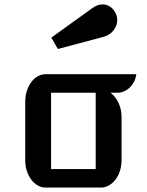

<svg xmlns="http://www.w3.org/2000/svg" viewBox="-20 -846 663 866"><path d="M93.8 -387.2Q93.8 -413.1 101.1 -435.8Q108.4 -458.5 120.8 -475.3Q133.3 -492.2 149.9 -501.7Q166.5 -511.2 185.5 -511.2H594.7Q592.8 -494.1 585.2 -478.8Q577.6 -463.4 566.2 -452.1Q554.7 -440.9 540 -434.3Q525.4 -427.7 509.3 -427.7H478.5Q487.8 -420.9 496.8 -410.2Q505.9 -399.4 512.9 -385.3Q520 -371.1 524.2 -354.2Q528.3 -337.4 528.3 -317.9V-123Q528.3 -97.7 521 -75.2Q513.7 -52.7 501 -36.1Q488.3 -19.5 471.4 -9.8Q454.6 0 435.5 0H185.5Q166.5 0 149.9 -9.8Q133.3 -19.5 120.8 -36.1Q108.4 -52.7 101.1 -75.2Q93.8 -97.7 93.8 -123ZM411.6 -83.5V-427.7H210.4V-83.5ZM211.4 -676.3 397.5 -810.1Q419.9 -826.2 442.9 -826.2Q461.4 -826.2 477.3 -815.4Q493.2 -804.7 502.4 -784.2Q508.8 -770 508.8 -755.4Q508.8 -742.2 504.2 -730.2Q499.5 -718.3 491.5 -708.3Q483.4 -698.2 472.2 -690.9Q460.9 -683.6 448.2 -680.2L241.2 -625Z"/></svg>

Font: Atomic Age
Style: Regular
Weight: 400
Version: Version 1.007; ttfautohint (v1.4.1) -l 6 -r 46 -G 0 -x 0 -H 